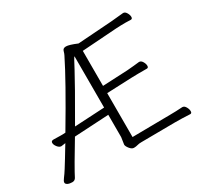

<svg xmlns="http://www.w3.org/2000/svg" viewBox="-146 -912 1192 1125"><g transform="rotate(-30 450.0 -350.0)"><path d="M742 -54Q780 -54 825 -57H826Q839 -57 848 -41.5Q857 -26 857 -12Q857 2 846 2Q792 -1 743 -1L515 1Q499 1 487.5 4.5Q476 8 462 8Q448 8 434.5 -9Q421 -26 421 -37L428 -84V-235L195 -222L120 -96Q83 -32 75 -15Q67 2 48.5 2Q30 2 18 -4Q6 -10 6 -19.5Q6 -29 18.5 -45Q31 -61 48 -88Q65 -115 81.5 -142Q98 -169 110.5 -190Q123 -211 127 -217L99 -213H98Q85 -213 73 -228Q61 -243 61 -256.5Q61 -270 78 -270L124 -269H140Q149 -269 158 -270Q314 -532 379 -664Q384 -673 388 -688Q392 -706 413 -706Q434 -706 486 -684L717 -700Q740 -702 763.5 -704.5Q787 -707 800 -708H802Q814 -708 823 -693Q832 -678 832 -664.5Q832 -651 821 -651L785 -652Q750 -652 718 -650L486 -634V-397L655 -405Q676 -406 700.5 -409Q725 -412 738 -413H739Q752 -413 761 -398Q770 -383 770 -369.5Q770 -356 759 -356H700Q673 -356 656 -355L486 -348V-51ZM428 -622Q428 -631 426.5 -631Q425 -631 388.5 -561.5Q352 -492 225 -273L428 -284Z"/></g></svg>

Font: LXGW WenKai Lite Light
Style: Regular
Weight: 300
Designer: LXGW / Fontworks Inc.
Foundry: LXGW / Fontworks Inc.
Version: Version 1.511; March 25, 2025